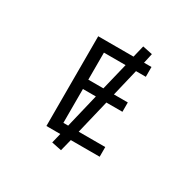

<svg xmlns="http://www.w3.org/2000/svg" viewBox="-192 -1043 1384 1357"><g transform="rotate(30 500.0 -365.0)"><path d="M422.9 -78.1 489.3 -354.5H383.8V-78.1ZM645.5 -651.4 592.8 -430.7H706.1V-354.5H575.2L508.8 -78.1H725.6V1H490.2L465.8 97.7L384.8 81.1L404.3 1H291V-731.4H579.1L602.5 -828.1L682.6 -811.5L665 -731.4H725.6V-651.4ZM383.8 -651.4V-430.7H506.8L560.5 -651.4Z"/></g></svg>

Font: Gen Shin Gothic Monospace Regular
Style: Regular
Weight: 400
Designer: [Source Han Sans]
Ryoko NISHIZUKA  (kana & ideographs); Paul D. Hunt (Latin, Greek & Cyrillic); Wenlong ZHANG  (bopomofo
Version: Version 1.002.20150607